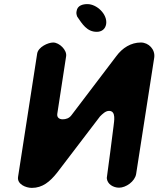

<svg xmlns="http://www.w3.org/2000/svg" viewBox="-20 -914 772 935"><path d="M239 -707C214 -707 166 -685 161 -653L68 -53C62 -17 106 1 135 1C187 1 223 -29 258 -73C289 -114 436 -306 467 -347C479 -359 494 -374 511 -374C547 -374 535 -322 533 -300C528 -262 506 -85 500 -47C502 -17 532 0 560 0C593 0 637 -30 643 -67L731 -633C737 -673 704 -707 666 -707C618 -707 576 -681 546 -640L328 -353C317 -338 301 -333 285 -333C270 -333 256 -341 259 -360L302 -640C307 -670 269 -707 239 -707ZM356 -833C380 -798 403 -759 451 -759C475 -759 493 -772 497 -797C504 -845 451 -894 406 -894C384 -894 357 -888 353 -860C351 -850 352 -844 356 -833Z"/></svg>

Font: Asimov Print
Style: Regular
Weight: 500
Designer: Google
Version: Version 2.000980: 2014